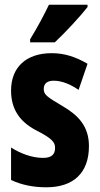

<svg xmlns="http://www.w3.org/2000/svg" viewBox="-20 -786 424 816"><path d="M352 -756V-766H188C167 -722 141 -673 108 -619V-606H213C261 -651 325 -721 352 -756ZM358 -165C358 -249 313 -296 246 -335C176 -376 166 -385 166 -408C166 -431 181 -443 208 -443C245 -443 282 -426 314 -404L352 -515C302 -544 255 -560 200 -560C91 -560 27 -500 27 -401C27 -322 64 -269 132 -233C205 -196 214 -180 214 -157C214 -128 197 -115 163 -115C114 -115 65 -135 27 -159V-21C74 1 124 10 177 10C291 10 358 -50 358 -165Z"/></svg>

Font: Noto Sans Thai Looped ExtraCondensed ExtraBold
Style: Regular
Weight: 800
Width: 2
Designer: Sasikarn Vongin, Ben Mitchell
Foundry: The Fontpad Ltd
Version: Version 1.001